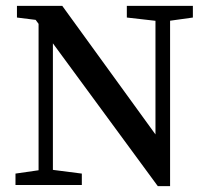

<svg xmlns="http://www.w3.org/2000/svg" viewBox="-20 -633 714 657"><path d="M33 0V-39L130 -53H151L260 -39V0ZM112 0V-591H161V0ZM414 -573V-613H640V-573L547 -560H528ZM520 4 102 -565 38 -573V-613H193L512 -173V-613H562V4Z"/></svg>

Font: Lisu Bosa Medium
Style: Regular
Weight: 500
Designer: David Morse, Annie Olsen, Victor Gaultney, Frank Grießhammer (Latin)
Foundry: SIL International
Version: Version 2.000